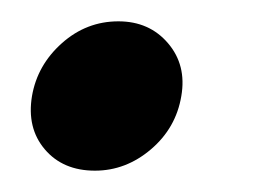

<svg xmlns="http://www.w3.org/2000/svg" viewBox="-20 -150 260 180"><path d="M69 10Q39 10 22 -10Q5 -30 10 -60Q15 -89 38 -109.5Q61 -130 91 -130Q120 -130 137.5 -109.5Q155 -89 150 -60Q145 -30 121.5 -10Q98 10 69 10Z"/></svg>

Font: Winky Sans
Style: Italic
Weight: 400
Italic angle: -8.97852°
Designer: Simon Atzbach
Foundry: typofactur
Version: Version 1.205